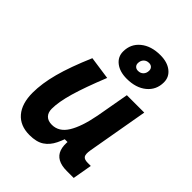

<svg xmlns="http://www.w3.org/2000/svg" viewBox="-229 -918 1044 1044"><g transform="rotate(45 293.0 -395.5)"><path d="M187 10.3Q114.7 10.3 75.4 -35.6Q36.1 -81.5 36.1 -164.6Q36.1 -235.8 59.1 -321.8Q82 -407.7 133.3 -527.3L266.1 -508.3Q216.8 -386.2 194.1 -307.6Q171.4 -229 171.4 -176.8Q171.4 -147.5 187.5 -131.3Q203.6 -115.2 233.4 -115.2Q287.6 -115.2 321 -169.4Q354.5 -223.6 374 -325.7L369.1 -109.4H336.9L356 -160.6Q340.3 -107.9 321.8 -69.6Q303.2 -31.2 272 -10.5Q240.7 10.3 187 10.3ZM468.8 4.9Q427.2 4.9 401.6 -9.3Q376 -23.4 366 -51.5Q356 -79.6 361.3 -122.1L357.9 -234.9L408.2 -517.6H542L480.5 -166.5Q474.6 -132.3 482.9 -119.6Q491.2 -106.9 518.1 -106.9H541.5L522 4.9ZM344.2 -580.1Q291 -580.1 258.3 -605.2Q225.6 -630.4 225.6 -671.4Q225.6 -729.5 269 -765.1Q312.5 -800.8 383.3 -800.8Q436.6 -800.8 469 -775.6Q501.5 -750.5 501.5 -709.5Q501.5 -651.4 458.2 -615.7Q415 -580.1 344.2 -580.1ZM357.3 -653.8Q376.5 -653.8 388.2 -666.1Q399.9 -678.3 399.9 -698.2Q399.9 -710.9 391.8 -719Q383.7 -727.1 370.1 -727.1Q350.6 -727.1 338.9 -714.8Q327.1 -702.6 327.1 -682.6Q327.1 -669.9 335.4 -661.9Q343.7 -653.8 357.3 -653.8Z"/></g></svg>

Font: Cascadia Code PL
Style: Italic
Weight: 400
Italic angle: -10°
Monospace: yes
Designer: Aaron Bell
Foundry: Saja Typeworks
Version: Version 2404.023